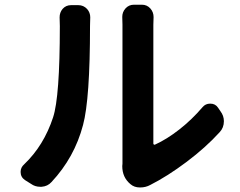

<svg xmlns="http://www.w3.org/2000/svg" viewBox="-20 -785 1040 832"><path d="M203.1 3.9Q186.5 22.5 160.2 24.4Q157.2 24.4 154.3 24.4Q131.8 24.4 114.3 11.7L87.9 -4.9Q69.3 -17.6 69.3 -40Q69.3 -59.6 85 -73.2Q169.9 -154.3 210 -276.4Q239.3 -365.2 239.3 -671.9L238.3 -710Q238.3 -730.5 251 -746.1Q265.6 -762.7 288.1 -762.7H319.3Q341.8 -762.7 357.4 -746.1Q371.1 -730.5 371.1 -710L370.1 -672.9Q370.1 -355.5 339.8 -243.2Q302.7 -102.5 203.1 3.9ZM630.9 16.6Q611.3 27.3 587.9 27.3Q586.9 27.3 585.9 27.3Q561.5 27.3 544.9 12.7Q509.8 -16.6 509.8 -65.4Q509.8 -70.3 510.7 -75.2Q510.7 -85.9 510.7 -95.7V-678.7L509.8 -711.9Q509.8 -732.4 523.4 -748Q538.1 -764.6 560.5 -764.6H594.7Q617.2 -764.6 631.8 -748Q645.5 -732.4 645.5 -710.9L644.5 -677.7V-162.1Q644.5 -160.2 647 -158.7Q649.4 -157.2 651.4 -158.2Q703.1 -181.6 757.3 -224.1Q811.5 -266.6 857.4 -320.3Q870.1 -335.9 890.6 -335.9Q891.6 -335.9 891.6 -335.9Q913.1 -335.9 924.8 -318.4L935.5 -302.7Q950.2 -283.2 950.2 -259.8Q950.2 -231.4 931.6 -211.9Q871.1 -145.5 788.6 -83.5Q706.1 -21.5 630.9 16.6Z"/></svg>

Font: Gen Jyuu Gothic Bold
Style: Bold
Weight: 700
Designer: [Source Han Sans]
Ryoko NISHIZUKA  (kana & ideographs); Paul D. Hunt (Latin, Greek & Cyrillic); Wenlong ZHANG  (bopomofo
Version: Version 1.002.20150607